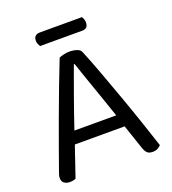

<svg xmlns="http://www.w3.org/2000/svg" viewBox="-138 -859 869 971"><g transform="rotate(-20 296.0 -373.5)"><path d="M165 -690Q161 -696 157.5 -704Q154 -712 154 -722Q154 -739 163 -747Q172 -755 186 -755H414Q418 -749 421 -740.5Q424 -732 424 -723Q424 -690 392 -690ZM428 -162H160Q153 -142 145 -118.5Q137 -95 129.5 -72.5Q122 -50 115 -30.5Q108 -11 104 2Q90 8 71 8Q55 8 42.5 -0.5Q30 -9 30 -28Q30 -37 33 -46.5Q36 -56 40 -67Q55 -109 78.5 -175Q102 -241 129.5 -315.5Q157 -390 185.5 -465.5Q214 -541 238 -601Q246 -605 262 -609Q278 -613 295 -613Q315 -613 333.5 -607Q352 -601 357 -587Q381 -529 408.5 -454.5Q436 -380 464 -302Q492 -224 517.5 -148.5Q543 -73 563 -12Q555 -3 544 2.5Q533 8 519 8Q500 8 490 -0.5Q480 -9 473 -29ZM294 -545Q283 -515 269 -476.5Q255 -438 240 -396Q225 -354 210 -311Q195 -268 182 -229H407Q392 -274 376 -319.5Q360 -365 345.5 -407Q331 -449 318.5 -484.5Q306 -520 298 -545Z"/></g></svg>

Font: Baloo Chettan 2
Style: Regular
Weight: 400
Designer: Maithili Shingre, Unnati Kotecha and Ek Type
Foundry: Ek Type
Version: Version 1.640;hotconv 1.0.111;makeotfexe 2.5.65597; ttfautoh